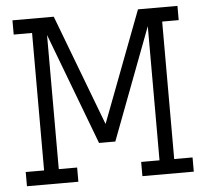

<svg xmlns="http://www.w3.org/2000/svg" viewBox="-51 -760 874 814"><g transform="rotate(-5 386.0 -353.0)"><path d="M31.2 0V-60.5H109.4V-645.5H31.2V-706.1H207L386.2 -233.9L565.4 -706.1H733.4V-645.5H663.1V-60.5H741.2V0H522.5V-60.5H600.6V-631.3L420.9 -156.2H351.6L171.9 -631.3V-60.5H250V0Z"/></g></svg>

Font: Kay Pho Du
Style: Regular
Weight: 400
Designer: Victor Gaultney, Khu Oo Reh
Foundry: SIL International
Version: Version 3.000